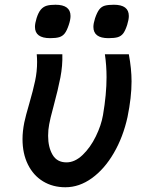

<svg xmlns="http://www.w3.org/2000/svg" viewBox="-20 -779 640 810"><path d="M75 -192Q75 -225 82.5 -262.5Q88.5 -291 103.5 -342Q120 -399 128.2 -438.2Q136.5 -477.5 136.5 -517.5Q136.5 -533.5 135 -550H243Q244.5 -502.5 234.8 -452Q225 -401.5 206 -331Q191 -276 187.5 -254.5Q183 -231.5 183 -206Q183 -158 201.8 -126Q220.5 -94 260.5 -94Q296 -94 328.8 -125.5Q361.5 -157 384.2 -203.5Q407 -250 414.5 -293.5Q429.5 -381 429.5 -453.5Q429.5 -502.5 422.5 -550H523.5Q535 -488.5 535 -435.5Q535 -368.5 518 -285.5Q499.5 -201 460.2 -133.5Q421 -66 367.8 -27.5Q314.5 11 256 11Q202.5 11 161.5 -14Q120.5 -39 97.8 -85Q75 -131 75 -192ZM127.5 -665.5Q127.5 -680.5 134.5 -703Q142 -726.5 152.2 -738.5Q162.5 -750.5 176.8 -754.8Q191 -759 214 -759Q277.5 -759 277.5 -711.5Q277.5 -695.5 270 -673.5Q262 -649.5 253 -638Q244 -626.5 230 -622.2Q216 -618 191.5 -618Q127.5 -618 127.5 -665.5ZM374 -665.5Q374 -680 381 -702Q389.5 -727 398.8 -739Q408 -751 422 -755Q436 -759 460.5 -759Q523.5 -759 523.5 -711.5Q523.5 -696.5 516.5 -674Q508.5 -649.5 499.8 -638Q491 -626.5 477 -622.2Q463 -618 437.5 -618Q374 -618 374 -665.5Z"/></svg>

Font: JuliaMono
Style: Bold Italic
Weight: 700
Italic angle: -9°
Monospace: yes
Designer: cormullion
Foundry: corm
Version: Version 0.057; ttfautohint (v1.8.4)